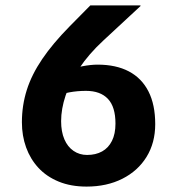

<svg xmlns="http://www.w3.org/2000/svg" viewBox="-20 -675 654 710"><path d="M206 -227Q206 -188 218 -160Q230 -132 252 -117Q274 -102 302 -102Q334 -102 357.5 -115Q381 -128 394 -154Q407 -180 407 -218Q407 -280 379 -309.5Q351 -339 298 -339Q266 -339 236.5 -333.5Q207 -328 169 -314L221 -409Q253 -424 284.5 -430Q316 -436 341 -436Q409 -436 456.5 -411Q504 -386 529 -337Q554 -288 554 -216Q554 -147 522 -95Q490 -43 432.5 -14Q375 15 300 15Q242 15 197 -3.5Q152 -22 122 -54.5Q92 -87 76.5 -130Q61 -173 61 -223Q61 -285 79 -342Q97 -399 136 -456.5Q175 -514 237 -577L314 -655H499L500 -653L362 -525Q308 -475 273.5 -423Q239 -371 222.5 -321.5Q206 -272 206 -227Z"/></svg>

Font: Intel One Mono Light
Style: Regular
Weight: 300
Monospace: yes
Designer: Fred Shallcrass
Foundry: Frere-Jones Type LLC
Version: Version 1.004